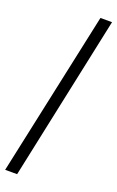

<svg xmlns="http://www.w3.org/2000/svg" viewBox="-169 -802 588 965"><g transform="rotate(20 125.5 -319.5)"><path d="M0 121 189 -760H251L64 121Z"/></g></svg>

Font: Noto Serif Lao Condensed
Style: Bold
Weight: 700
Width: 3
Designer: Monotype Design Team
Foundry: Monotype Imaging Inc.
Version: Version 2.003; ttfautohint (v1.8.4.7-5d5b)